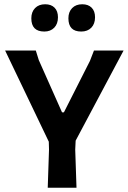

<svg xmlns="http://www.w3.org/2000/svg" viewBox="-20 -881 600 901"><path d="M192 -861Q220 -861 236 -845Q252 -829 252 -800Q252 -769 234.5 -751Q217 -733 188 -733Q127 -733 127 -795Q127 -825 144.5 -843Q162 -861 192 -861ZM366 -861Q394 -861 410 -845Q426 -829 426 -800Q426 -769 408.5 -751Q391 -733 361 -733Q301 -733 301 -795Q301 -825 318.5 -843Q336 -861 366 -861ZM560 -644 335 -221 333 -179 339 0H204L210 -179L209 -216L4 -644H148L162 -599L271 -354H280L402 -595L421 -644Z"/></svg>

Font: Alegreya Sans
Style: Bold
Weight: 700
Designer: Juan Pablo del Peral
Foundry: Huerta Tipografica
Version: Version 2.007